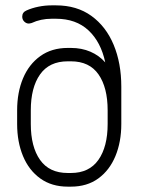

<svg xmlns="http://www.w3.org/2000/svg" viewBox="-20 -692 525 717"><path d="M44 -280Q44 -347 66 -399.5Q88 -452 130.5 -482.5Q173 -513 233 -513H245Q285 -513 317.5 -499Q350 -485 373 -459Q357 -535 310.5 -578.5Q264 -622 189 -622H173Q132 -622 98 -606Q96 -606 93.5 -605Q91 -604 88 -604Q78 -604 70.5 -611.5Q63 -619 63 -630Q63 -646 79 -653Q99 -662 123.5 -667Q148 -672 173 -672H189Q267 -672 321.5 -632.5Q376 -593 404.5 -524.5Q433 -456 433 -368V-229Q433 -162 411 -109Q389 -56 347 -25.5Q305 5 245 5H233Q173 5 130.5 -25.5Q88 -56 66 -109Q44 -162 44 -229ZM95 -280V-229Q95 -144 129.5 -95Q164 -46 233 -46H245Q313 -46 347.5 -95Q382 -144 382 -229V-280Q382 -365 348 -414Q314 -463 245 -463H233Q164 -463 129.5 -414Q95 -365 95 -280Z"/></svg>

Font: Libertine Sup
Style: Regular
Weight: 400
Designer: Bastien Sozeau
Foundry: NBR — Bastien Sozeau
Version: Version 2.003; ttfautohint (v1.8.4.7-5d5b);gftools[0.9.33]